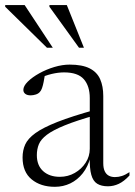

<svg xmlns="http://www.w3.org/2000/svg" viewBox="-43 -710 519 740"><path d="M326 -287.5 328.5 -267Q252.5 -245.5 207 -227Q161.5 -208.5 138 -190.8Q114.5 -173 106.8 -154Q99 -135 99 -112Q99 -72.5 123.2 -50.5Q147.5 -28.5 187.5 -28.5Q219 -28.5 245.2 -43.5Q271.5 -58.5 287.2 -83Q303 -107.5 303 -136.5V-332Q303 -378.5 280 -404.8Q257 -431 204 -431Q181.5 -431 156.2 -425Q131 -419 101.5 -405.5L130.5 -424Q128 -408 125.2 -394.2Q122.5 -380.5 119 -370.5Q115.5 -360.5 110.5 -355.5Q105 -349 95 -345.8Q85 -342.5 75 -342.5Q62 -342.5 54.5 -348.2Q47 -354 47 -363.5Q47 -378.5 64.2 -395.5Q81.5 -412.5 108.5 -427.5Q135.5 -442.5 166.5 -451.8Q197.5 -461 225.5 -461Q274 -461 302.5 -446.5Q331 -432 343 -404.8Q355 -377.5 355 -340V-81Q355 -61.5 360.8 -49.8Q366.5 -38 376.5 -32.8Q386.5 -27.5 400 -27.5Q414 -27.5 427 -31.8Q440 -36 456 -46.5V-33.5Q435 -11 414.8 -1.5Q394.5 8 373 8Q347.5 8 331.5 -2Q315.5 -12 308.8 -36.5Q302 -61 303 -103.5L306 -105Q296 -67.5 275.8 -42Q255.5 -16.5 228 -3.2Q200.5 10 168.5 10Q113.5 10 78.8 -18.8Q44 -47.5 44 -103Q44 -130.5 54.2 -153.2Q64.5 -176 93.5 -197Q122.5 -218 178.2 -240Q234 -262 326 -287.5ZM160.5 -526H138L-23 -684V-690.5H52ZM280.5 -526H261.5L147.5 -684V-690.5H214.5Z"/></svg>

Font: Newsreader 36pt Light
Style: Regular
Weight: 300
Designer: Hugues Gentile
Foundry: Production Type
Version: Version 1.003